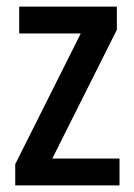

<svg xmlns="http://www.w3.org/2000/svg" viewBox="-20 -626 406 580"><path d="M341 -66V-147H138L333 -536V-606H38V-525H224L26 -130V-66Z"/></svg>

Font: Noto Sans Malayalam UI Condensed Medium
Style: Regular
Weight: 500
Width: 3
Designer: Jelle Bosma - Monotype Design Team
Foundry: Monotype Imaging Inc.
Version: Version 2.104